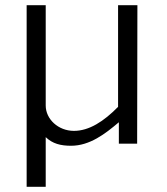

<svg xmlns="http://www.w3.org/2000/svg" viewBox="-20 -550 639 735"><path d="M263 -49C203 -49 155 -94 155 -146V-530H82V165H155V-25C181 0 212 8 252 8C324 8 383 -38 435 -82V0H505L506 -530H432V-141C377 -85 321 -49 263 -49Z"/></svg>

Font: Cheyenne Sans Light
Style: Regular
Weight: 300
Designer: The Public Sans project authors (U.S. Web Design System), Libre Franklin designed by Pablo Impallari and Rodrigo Fuenzal
Foundry: The Cheyenne Sans Project Authors
Version: Version 2.007